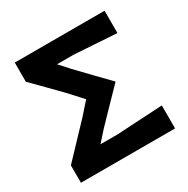

<svg xmlns="http://www.w3.org/2000/svg" viewBox="-162 -856 976 998"><g transform="rotate(-30 326.0 -356.5)"><path d="M42.5 0V-104.5Q66.5 -129.5 96.8 -161.5Q127 -193.5 158.2 -226.5Q189.5 -259.5 216.5 -287.5L283 -362.5L209.5 -443Q171 -482.5 133.8 -520.2Q96.5 -558 57 -598V-713H596V-579Q526 -583.5 461.8 -587.8Q397.5 -592 340.5 -595.5H243L294.5 -538.5Q335.5 -495.5 378.2 -451.2Q421 -407 461.5 -365.5Q419.5 -322.5 374.2 -275.8Q329 -229 287.5 -186L230.5 -122.5H334.5Q375.5 -125 425 -127.8Q474.5 -130.5 522.8 -133.2Q571 -136 607.5 -138V0Z"/></g></svg>

Font: Commissioner Loud SemiBold
Style: Regular
Weight: 600
Designer: Kostas Bartsokas
Foundry: Kostas Bartsokas
Version: Version 1.000; ttfautohint (v1.8.3)